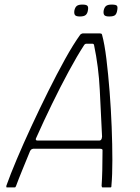

<svg xmlns="http://www.w3.org/2000/svg" viewBox="-20 -819 613 839"><path d="M11 0Q8 0 7.5 -1.5Q7 -3 8 -8Q25 -56 53.5 -123.5Q82 -191 117.5 -267.5Q153 -344 190.5 -419.5Q228 -495 264 -560Q300 -625 331 -668Q334 -670 336.5 -671.5Q339 -673 341 -673H417Q420 -673 422.5 -672Q425 -671 426 -667Q437 -627 445 -561Q453 -495 459 -418.5Q465 -342 468 -264Q471 -186 471 -119.5Q471 -53 467 -9Q467 -3 466 -1.5Q465 0 462 0H429Q426 0 425.5 -1.5Q425 -3 424 -7Q426 -36 427 -75Q428 -114 428 -160Q429 -165 426 -167Q423 -169 417 -169H125Q120 -168 117 -166Q114 -164 111 -158Q93 -114 77 -75Q61 -36 50 -6Q48 -3 47.5 -1.5Q47 0 43 0ZM143 -205H415Q419 -205 422 -208.5Q425 -212 426 -222Q421 -324 416 -425.5Q411 -527 391 -622Q390 -628 383 -628H358Q351 -628 347 -621Q317 -575 280.5 -507.5Q244 -440 207 -364Q170 -288 138 -216Q136 -213 136.5 -209Q137 -205 143 -205ZM364 -773Q362 -760 354.5 -753.5Q347 -747 329 -747Q312 -747 307.5 -753.5Q303 -760 305 -773Q308 -787 315.5 -793Q323 -799 340 -799Q358 -799 362.5 -793Q367 -787 364 -773ZM492 -773Q490 -760 483.5 -753.5Q477 -747 457 -747Q440 -747 435.5 -753.5Q431 -760 433 -773Q436 -787 443.5 -793Q451 -799 468 -799Q488 -799 491.5 -793Q495 -787 492 -773Z"/></svg>

Font: Glory Thin ExtraLight
Style: Italic
Weight: 250
Italic angle: -12°
Version: Version 1.011